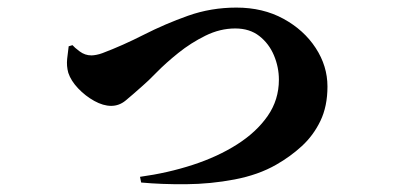

<svg xmlns="http://www.w3.org/2000/svg" viewBox="-20 -495 1040 506"><path d="M349 -29Q422 -39 488 -60.5Q554 -82 605 -114.5Q656 -147 685.5 -189.5Q715 -232 715 -285Q715 -318 702 -349Q689 -380 663.5 -400Q638 -420 600 -420Q560 -420 521.5 -401Q483 -382 450 -355.5Q417 -329 393 -304.5Q369 -280 356 -269Q328 -244 311 -230Q294 -216 273 -216Q252 -216 228.5 -229Q205 -242 186 -262Q167 -282 160 -303Q155 -321 157 -340Q159 -359 161 -373L171 -376Q176 -370 190 -359.5Q204 -349 221 -349Q226 -349 234 -350.5Q242 -352 250 -355Q303 -375 359 -403.5Q415 -432 475.5 -453.5Q536 -475 603 -475Q673 -475 727 -445.5Q781 -416 812 -368.5Q843 -321 843 -267Q843 -215 824.5 -176.5Q806 -138 775.5 -110Q745 -82 708 -61Q661 -34 598 -22Q535 -10 470 -9.5Q405 -9 352 -14Z"/></svg>

Font: Noto Serif SC ExtraLight Black
Style: Regular
Weight: 900
Version: Version 2.002-H1;hotconv 1.1.0;makeotfexe 2.6.0